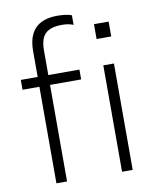

<svg xmlns="http://www.w3.org/2000/svg" viewBox="-89 -876 749 942"><g transform="rotate(-10 285.5 -404.5)"><path d="M168 0H115V-481H31V-530H115V-659Q115 -809 262 -809Q305 -809 333 -799V-751Q322 -756 307.5 -758.5Q293 -761 275 -761Q220 -761 194 -736.5Q168 -712 168 -651V-530H323V-481H168ZM495 0H442V-530H495ZM505 -663H432V-737H505Z"/></g></svg>

Font: Tanohe Sans Light
Style: Regular
Weight: 300
Designer: Village Type and Design LLC & Cristiano Sobral
Foundry: Cooper Hewitt Smithsonian Design Museum
Version: Version 1.00;September 29, 2021;FontCreator 13.0.0.2655 64-b